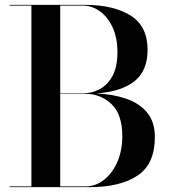

<svg xmlns="http://www.w3.org/2000/svg" viewBox="-20 -770 696 790"><path d="M349.2 0H19.2V-3H109.2V-747H19.2V-750H329.2Q447 -750 517.1 -706.2Q587.2 -662.5 587.2 -565Q587.2 -478.2 532.9 -435.4Q478.5 -392.5 375.4 -385.5Q442.9 -382.9 497.7 -364.4Q552.5 -346 584.9 -307.5Q617.2 -269 617.2 -206Q617.2 -95 545.9 -47.5Q474.5 0 349.2 0ZM321.2 -747H227.8V-386H321.2Q358.2 -386 390.7 -403.4Q423.1 -420.9 443.2 -458.2Q463.2 -495.5 463.2 -555Q463.2 -614.5 443.2 -657.6Q423.1 -700.6 390.7 -723.8Q358.2 -747 321.2 -747ZM483.2 -210Q483.2 -299.2 438.8 -341.6Q394.2 -384 331.2 -384H227.8V-3H331.2Q373.2 -3 407.8 -29.9Q442.2 -56.9 462.8 -103.7Q483.2 -150.5 483.2 -210Z"/></svg>

Font: Bodoni* 72 Medium
Style: Regular
Weight: 500
Version: Version 1.002; ttfautohint (v0.97) -l 8 -r 50 -G 200 -x 14 -